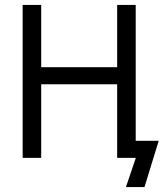

<svg xmlns="http://www.w3.org/2000/svg" viewBox="-20 -638 662 776"><path d="M489 118 529 0H497V-69H621.5L564 118ZM453.5 0V-618H528.5V0ZM71.5 0V-618H146.5V0ZM100.5 -297.5V-366.5H499.5V-297.5Z"/></svg>

Font: Victor Mono Thin
Style: Regular
Weight: 100
Monospace: yes
Designer: Rune Bjørnerås
Version: Version 1.561;gftools[0.9.30]